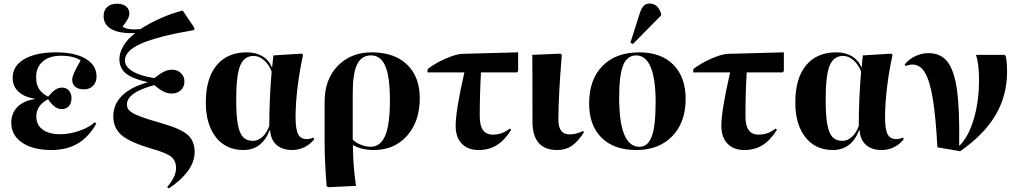

<svg xmlns="http://www.w3.org/2000/svg" viewBox="-20 -825 5700 1074"><path d="M267.1 14.2Q164.6 14.2 103.8 -27.1Q43 -68.4 43 -138.2Q43 -191.9 77.6 -226.8Q112.3 -261.7 174.8 -271V-272.9Q115.2 -282.2 83 -312.5Q50.8 -342.8 50.8 -390.1Q50.8 -456.1 115.5 -494.1Q180.2 -532.2 293 -532.2Q399.4 -532.2 459.7 -496.1Q520 -460 520 -397Q520 -364.7 500.5 -345Q481 -325.2 450.2 -325.2Q418.5 -325.2 401.1 -339.4Q383.8 -353.5 383.8 -379.9Q383.8 -407.7 431.2 -486.8Q392.6 -513.2 320.8 -513.2Q255.9 -513.2 219 -481Q182.1 -448.7 182.1 -393.1Q182.1 -354 198 -328.1Q213.9 -302.2 249 -284.2Q272.9 -312.5 290.3 -323.7Q307.6 -335 327.1 -335Q351.1 -335 365.5 -318.6Q379.9 -302.2 379.9 -275.9Q379.9 -247.6 365.2 -231.2Q350.6 -214.8 324.2 -214.8Q285.6 -214.8 249 -270Q183.1 -235.8 183.1 -173.8Q183.1 -126.5 218.3 -100.3Q253.4 -74.2 316.9 -74.2Q368.7 -74.2 424.3 -93.5Q480 -112.8 509.8 -141.1L519 -133.8Q476.1 -58.1 414.8 -22Q353.5 14.2 267.1 14.2Z M924.8 229 914.6 221.2Q964.8 165 964.8 115.2Q964.8 74.7 938.5 52.7Q912.1 30.8 837.9 9.8Q712.4 -26.4 663.1 -66.4Q613.8 -106.4 613.8 -173.8Q613.8 -241.2 662.1 -289.3Q710.4 -337.4 803.7 -363.8V-366.2Q721.2 -384.3 684.6 -414.1Q647.9 -443.8 647.9 -494.1Q647.9 -531.2 671.6 -570.3Q695.3 -609.4 736.8 -640.1Q651.4 -636.2 605.5 -660.9Q559.6 -685.5 559.6 -734.9Q559.6 -767.6 579.6 -785.9Q599.6 -804.2 635.7 -804.2Q666.5 -804.2 685.1 -789.1Q703.6 -773.9 703.6 -749Q703.6 -722.7 665.5 -675.8Q694.8 -655.3 765.6 -662.1Q816.4 -695.8 881.1 -724.1Q945.8 -752.4 1002 -766.1L1066.9 -669.9V-657.2Q860.8 -621.6 769.8 -581.3Q678.7 -541 678.7 -486.8Q678.7 -451.7 722.7 -425.5Q766.6 -399.4 843.8 -388.2Q877 -414.6 898.4 -424.8Q919.9 -435.1 942.9 -435.1Q972.2 -435.1 991.9 -416.3Q1011.7 -397.5 1011.7 -369.1Q1011.7 -339.8 991.9 -320.8Q972.2 -301.8 939.9 -301.8Q918 -301.8 895.8 -312.5Q873.5 -323.2 842.8 -349.1Q764.6 -327.6 727.3 -300.8Q689.9 -273.9 689.9 -240.2Q689.9 -219.2 705.6 -204.8Q721.2 -190.4 763.4 -174.1Q805.7 -157.7 893.6 -132.8Q992.7 -104 1030.8 -69.8Q1068.8 -35.6 1068.8 25.9Q1068.8 130.9 924.8 229Z M1341.3 14.2Q1244.1 14.2 1187.7 -57.4Q1131.3 -128.9 1131.3 -252Q1131.3 -386.2 1191.2 -459.2Q1251 -532.2 1361.3 -532.2Q1411.6 -532.2 1447.8 -510.7Q1483.9 -489.3 1500.5 -449.2H1502.4L1509.3 -515.1L1668.5 -524.9L1675.3 -518.1Q1655.8 -430.7 1644.5 -336.7Q1633.3 -242.7 1633.3 -170.9Q1633.3 -102.5 1647.5 -74.7Q1661.6 -46.9 1695.3 -46.9Q1712.4 -46.9 1733.4 -55.2L1738.3 -46.9Q1715.8 -17.6 1683.3 -1.7Q1650.9 14.2 1614.3 14.2Q1558.6 14.2 1526.4 -14.9Q1494.1 -43.9 1491.2 -96.2H1488.3Q1445.3 14.2 1341.3 14.2ZM1395.5 -37.1Q1423.3 -37.1 1447.8 -59.3Q1472.2 -81.5 1486.3 -120.1Q1486.3 -268.1 1499.5 -424.8Q1484.4 -463.9 1457 -488Q1429.7 -512.2 1399.4 -512.2Q1345.7 -512.2 1323.5 -457.8Q1301.3 -403.3 1301.3 -270Q1301.3 -179.2 1310.3 -129.4Q1319.3 -79.6 1339.4 -58.3Q1359.4 -37.1 1395.5 -37.1Z M1815.9 222.2 1807.1 215.8Q1795.9 77.6 1795.9 -22.9V-257.8Q1795.9 -380.4 1869.1 -456.3Q1942.4 -532.2 2060.1 -532.2Q2185.5 -532.2 2256.8 -463.9Q2328.1 -395.5 2328.1 -274.9Q2328.1 -145.5 2257.1 -65.7Q2186 14.2 2070.8 14.2Q2004.4 14.2 1955.1 -13.2H1954.1Q1954.1 94.2 1971.2 214.8ZM2051.8 -3.9Q2107.9 -3.9 2134.5 -65.7Q2161.1 -127.4 2161.1 -264.2Q2161.1 -394.5 2135.7 -454.8Q2110.4 -515.1 2055.2 -515.1Q2002.4 -515.1 1977.8 -465.1Q1953.1 -415 1953.1 -307.1V-44.9Q1967.3 -28.3 1996.8 -16.1Q2026.4 -3.9 2051.8 -3.9Z M2657.7 14.2Q2597.2 14.2 2563 -21.5Q2528.8 -57.1 2528.8 -121.1Q2528.8 -206.1 2577.6 -419.9H2370.6L2372.6 -439Q2412.6 -470.7 2472.7 -497.1Q2532.7 -523.4 2567.9 -523.9L2878.4 -532.2V-426.8L2870.6 -419.9H2670.4Q2663.6 -299.3 2663.6 -172.9Q2663.6 -71.8 2736.8 -71.8Q2790 -71.8 2831.5 -106L2839.8 -99.1Q2802.7 -40 2758.8 -12.9Q2714.8 14.2 2657.7 14.2Z M3097.2 14.2Q2958.5 14.2 2958.5 -145Q2958.5 -488.3 2957.5 -518.1L3114.3 -524.9L3122.6 -518.1Q3103.5 -285.6 3103.5 -155.8Q3103.5 -73.2 3165.5 -73.2Q3205.6 -73.2 3241.2 -92.8L3246.6 -85Q3212.9 -32.2 3178 -9Q3143.1 14.2 3097.2 14.2Z M3520.5 -579.1 3506.3 -585.9 3559.1 -752Q3568.4 -780.3 3581.1 -792.7Q3593.8 -805.2 3613.3 -805.2Q3661.1 -805.2 3678.2 -747.1V-738.8ZM3539.1 14.2Q3414.6 14.2 3345 -54.7Q3275.4 -123.5 3275.4 -246.1Q3275.4 -379.9 3350.1 -456.1Q3424.8 -532.2 3556.2 -532.2Q3677.7 -532.2 3746.6 -462.9Q3815.4 -393.6 3815.4 -272Q3815.4 -140.6 3740.5 -63.2Q3665.5 14.2 3539.1 14.2ZM3557.1 -3.9Q3604.5 -3.9 3626 -62.5Q3647.5 -121.1 3647.5 -253.9Q3647.5 -382.8 3619.9 -449Q3592.3 -515.1 3539.1 -515.1Q3488.3 -515.1 3465.8 -460Q3443.4 -404.8 3443.4 -279.8Q3443.4 -3.9 3557.1 -3.9Z M4144 14.2Q4083.5 14.2 4049.3 -21.5Q4015.1 -57.1 4015.1 -121.1Q4015.1 -206.1 4064 -419.9H3856.9L3858.9 -439Q3898.9 -470.7 3959 -497.1Q4019 -523.4 4054.2 -523.9L4364.7 -532.2V-426.8L4356.9 -419.9H4156.7Q4149.9 -299.3 4149.9 -172.9Q4149.9 -71.8 4223.1 -71.8Q4276.4 -71.8 4317.9 -106L4326.2 -99.1Q4289.1 -40 4245.1 -12.9Q4201.2 14.2 4144 14.2Z M4638.7 14.2Q4541.5 14.2 4485.1 -57.4Q4428.7 -128.9 4428.7 -252Q4428.7 -386.2 4488.5 -459.2Q4548.3 -532.2 4658.7 -532.2Q4709 -532.2 4745.1 -510.7Q4781.2 -489.3 4797.9 -449.2H4799.8L4806.6 -515.1L4965.8 -524.9L4972.7 -518.1Q4953.1 -430.7 4941.9 -336.7Q4930.7 -242.7 4930.7 -170.9Q4930.7 -102.5 4944.8 -74.7Q4959 -46.9 4992.7 -46.9Q5009.8 -46.9 5030.8 -55.2L5035.6 -46.9Q5013.2 -17.6 4980.7 -1.7Q4948.2 14.2 4911.6 14.2Q4856 14.2 4823.7 -14.9Q4791.5 -43.9 4788.6 -96.2H4785.6Q4742.7 14.2 4638.7 14.2ZM4692.9 -37.1Q4720.7 -37.1 4745.1 -59.3Q4769.5 -81.5 4783.7 -120.1Q4783.7 -268.1 4796.9 -424.8Q4781.7 -463.9 4754.4 -488Q4727.1 -512.2 4696.8 -512.2Q4643.1 -512.2 4620.8 -457.8Q4598.6 -403.3 4598.6 -270Q4598.6 -179.2 4607.7 -129.4Q4616.7 -79.6 4636.7 -58.3Q4656.7 -37.1 4692.9 -37.1Z M5350.6 21 5223.6 -1Q5214.4 -172.9 5197.8 -272.9Q5181.2 -373 5154.1 -418.5Q5127 -463.9 5084.5 -463.9Q5066.4 -463.9 5045.4 -456.1L5040.5 -463.9Q5063 -493.2 5099.1 -510.5Q5135.3 -527.8 5173.3 -527.8Q5242.7 -527.8 5280.5 -478.8Q5318.4 -429.7 5333.5 -319.1Q5348.6 -208.5 5345.2 -11.2H5348.6Q5399.4 -63.5 5428 -161.9Q5456.5 -260.3 5456.5 -378.9Q5456.5 -465.8 5439.5 -518.1H5598.6L5605.5 -512.2Q5613.3 -478.5 5613.3 -424.8Q5613.3 -290 5548.3 -180.4Q5483.4 -70.8 5350.6 21Z"/></svg>

Font: Display Regular
Style: Bold
Weight: 700
Designer: Latin by Veronika Burian and Jose Scaglione. Greek by Irene Vlachou. Cyrillic by Vera Evstafieva.
Foundry: TypeTogether
Version: Version 3.002